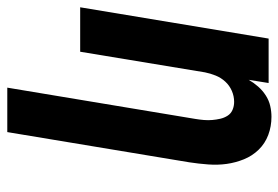

<svg xmlns="http://www.w3.org/2000/svg" viewBox="-142 -436 783 540"><g transform="rotate(90 250.0 -166.5)"><path d="M227 205 315 -324Q317 -336 318 -348Q319 -360 318 -371.5Q317 -383 314.5 -394Q312 -405 306 -414.5Q300 -424 289.5 -428.5Q279 -433 267 -433Q251 -433 236 -426.5Q221 -420 210 -408Q199 -396 193 -381Q187 -366 184 -351L126 0H1L89 -530H214L205 -474Q213 -488 224 -500.5Q235 -513 249 -522Q263 -531 278.5 -534.5Q294 -538 309 -538Q336 -538 360 -529Q384 -520 401.5 -502Q419 -484 428.5 -460.5Q438 -437 441.5 -412Q445 -387 443 -360Q441 -333 437 -307L352 205Z"/></g></svg>

Font: Iosevka Curly XBdObl
Style: Regular
Weight: 800
Italic angle: -9°
Monospace: yes
Designer: Belleve Invis
Foundry: Belleve Invis
Version: Version 11.1.0; ttfautohint (v1.8.3)